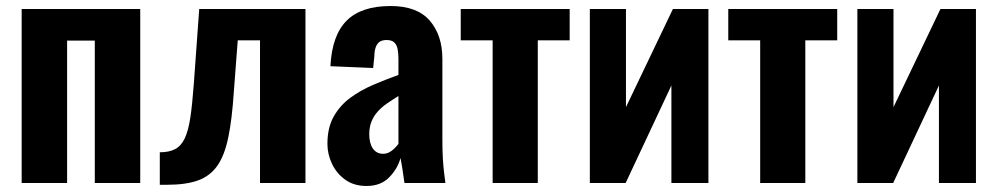

<svg xmlns="http://www.w3.org/2000/svg" viewBox="-20 -608 3314 638"><path d="M52 0V-578H446V0H295V-473H203V0Z M511 6V-102Q542 -102 562 -112.5Q582 -123 594 -148.5Q606 -174 612.5 -217.5Q619 -261 624 -329L642 -578H995V0H844V-474H770L757 -303Q751 -211 738.5 -151Q726 -91 702 -57Q678 -23 638 -8.5Q598 6 535 6Z M1198 10Q1156 10 1127 -11Q1098 -32 1083 -64Q1068 -96 1068 -130Q1068 -184 1089 -221Q1110 -258 1144 -283Q1178 -308 1220 -326Q1262 -344 1304 -359V-413Q1304 -432 1301 -446Q1298 -460 1289.5 -467.5Q1281 -475 1265 -475Q1249 -475 1240.5 -468.5Q1232 -462 1228 -449.5Q1224 -437 1224 -422L1220 -382L1078 -388Q1083 -490 1131.5 -539Q1180 -588 1278 -588Q1366 -588 1408 -539.5Q1450 -491 1450 -412V-143Q1450 -109 1451.5 -82.5Q1453 -56 1455.5 -35.5Q1458 -15 1460 0H1324Q1321 -22 1317 -48Q1313 -74 1311 -83Q1301 -47 1273 -18.5Q1245 10 1198 10ZM1253 -97Q1264 -97 1273.5 -102Q1283 -107 1291 -115Q1299 -123 1304 -130V-289Q1283 -276 1265 -263.5Q1247 -251 1234 -236Q1221 -221 1214 -203Q1207 -185 1207 -162Q1207 -132 1219 -114.5Q1231 -97 1253 -97Z M1617 0V-474H1511V-578H1873V-474H1767V0Z M1940 0V-578H2060V-252L2216 -578H2334V0H2211V-324L2059 0Z M2506 0V-474H2400V-578H2762V-474H2656V0Z M2829 0V-578H2949V-252L3105 -578H3223V0H3100V-324L2948 0Z"/></svg>

Font: Oswald SemiBold
Style: Regular
Weight: 600
Designer: Vernon Adams
Foundry: Vernon Adams
Version: Version 4.103;gftools[0.9.33.dev8+g029e19f]